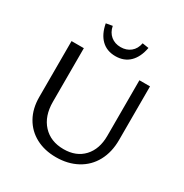

<svg xmlns="http://www.w3.org/2000/svg" viewBox="-196 -1017 1126 1176"><g transform="rotate(30 367.0 -429.5)"><path d="M218 -857 263 -865Q271 -823 299.5 -799.5Q328 -776 369 -776Q410 -776 438.5 -799Q467 -822 475 -864L520 -857Q507 -787 468.5 -749.5Q430 -712 369 -712Q308 -712 269.5 -749.5Q231 -787 218 -857ZM91 -262V-658H178V-279Q178 -178 232.5 -119Q287 -60 379 -60Q468 -60 519.5 -115.5Q571 -171 571 -265V-658H646V-279Q646 -193 611 -128.5Q576 -64 511.5 -29Q447 6 363 6Q282 6 220.5 -27Q159 -60 125 -120.5Q91 -181 91 -262Z"/></g></svg>

Font: Ysabeau Infant Medium
Style: Regular
Weight: 500
Designer: Christian Thalmann (Catharsis Fonts)
Version: Version 0.003